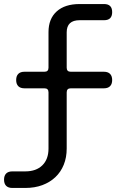

<svg xmlns="http://www.w3.org/2000/svg" viewBox="-20 -750 640 950"><path d="M310 -293V-15Q310 29 295.5 65Q281 101 254 126.5Q227 152 189.5 166Q152 180 105 180H41Q21 180 10.5 169.5Q0 159 0 139Q0 119 10.5 108.5Q21 98 41 98H105Q159 98 189.5 68Q220 38 220 -15V-293Q220 -303 215 -308Q210 -313 200 -313H101Q81 -313 70.5 -323.5Q60 -334 60 -354Q60 -374 70.5 -384.5Q81 -395 101 -395H200Q210 -395 215 -400Q220 -405 220 -415V-591Q220 -657 260.5 -693.5Q301 -730 374 -730H495Q515 -730 525 -720Q535 -710 535 -690Q535 -670 525 -660Q515 -650 495 -650H374Q342 -650 326 -635Q310 -620 310 -590V-415Q310 -405 315 -400Q320 -395 330 -395H494Q514 -395 524.5 -384.5Q535 -374 535 -354Q535 -334 524.5 -323.5Q514 -313 494 -313H330Q320 -313 315 -308Q310 -303 310 -293Z"/></svg>

Font: Maple Mono NF
Style: Regular
Weight: 400
Monospace: yes
Designer: subframe7536
Version: Version 7.000